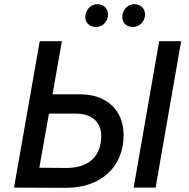

<svg xmlns="http://www.w3.org/2000/svg" viewBox="-20 -897 902 918"><path d="M47 0 293 1C462 2 571 -98 571 -252C571 -368 491 -446 365 -446H231L276 -700H170ZM619 0H724L846 -700H741ZM434 -768C465 -766 493 -788 496 -821C500 -851 480 -875 449 -877C418 -879 392 -855 388 -822C385 -793 404 -770 434 -768ZM611 -768C644 -766 670 -791 673 -821C677 -851 657 -875 626 -877C595 -879 569 -855 565 -822C562 -793 580 -770 611 -768ZM168 -95 214 -354H340C420 -354 464 -314 464 -246C464 -150 404 -93 295 -94Z"/></svg>

Font: Fixel Display Medium
Style: Italic
Weight: 500
Italic angle: -10°
Designer: AlfaBravo + MacPaw
Foundry: Kyrylo Tkachov, Marchela Mozhyna, Serhii Makarenko, Maria Weinstein, Zakhar Kryvoshyya
Version: Version 1.210;Glyphs 3.2 (3217)